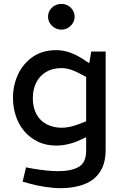

<svg xmlns="http://www.w3.org/2000/svg" viewBox="-20 -772 642 1001"><path d="M295.1 209Q259.7 209 215.3 202.3Q170.8 195.5 132.2 184.6L98 174.9L115.7 100.6L149.9 106.9Q181 112.4 216.9 116.4Q252.9 120.4 282.7 120.4Q352.9 120.4 391.1 97.6Q429.2 74.9 429.2 13.9V-56.7L398.6 -42.6Q368.8 -28.4 336.4 -20.7Q304.1 -13 274.4 -13Q220.9 -13 179 -32.7Q137.1 -52.5 107.6 -86.8Q78 -121.2 62.9 -166.3Q47.7 -211.5 47.7 -261.8Q47.7 -328 74.3 -384.5Q100.8 -441 151.3 -475.8Q201.7 -510.6 273.6 -510.6Q309.2 -510.6 344.5 -498.2Q379.7 -485.7 413.3 -463.5L445.1 -442.5L455.8 -503.2H530.8V8.8Q530.8 78.8 501.9 123.2Q473 167.7 420 188.3Q367 209 295.1 209ZM151.2 -260.5Q151.2 -210.6 170.4 -176Q189.6 -141.4 223.9 -123.7Q258.2 -106 302.3 -106Q323.7 -106 346.2 -111.2Q368.6 -116.4 392.4 -125.3L429.2 -139.6V-370.9L395.3 -388.8Q367.8 -403.6 345.1 -410.3Q322.3 -416.9 301.6 -416.9Q253.7 -416.9 219.9 -396.7Q186.1 -376.4 168.6 -341Q151.2 -305.7 151.2 -260.5ZM299.8 -617.5Q281.4 -617.5 265.3 -626.9Q249.2 -636.2 239.8 -651.6Q230.5 -666.9 230.5 -685.5Q230.5 -703.3 239.8 -718.5Q249.2 -733.8 265.3 -742.7Q281.4 -751.6 299.8 -751.6Q319.1 -751.6 334.7 -742.7Q350.2 -733.8 359.6 -718.5Q369 -703.2 369 -685.4Q369 -666.8 359.6 -651.5Q350.2 -636.3 334.7 -626.9Q319.1 -617.5 299.8 -617.5Z"/></svg>

Font: REM Medium
Style: Regular
Weight: 500
Designer: Octavio Pardo
Foundry: Ashler Design
Version: Version 1.005;gftools[0.9.28]